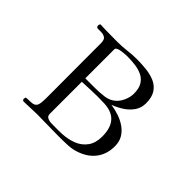

<svg xmlns="http://www.w3.org/2000/svg" viewBox="-142 -1009 1285 1285"><g transform="rotate(45 500.0 -366.5)"><path d="M722 -205Q722 -288 682.5 -329.5Q643 -371 560 -371Q547 -371 533 -371.5Q519 -372 505 -372Q471 -372 436 -370Q401 -368 366 -367V-63Q366 -43 382 -35Q398 -27 418.5 -26.5Q439 -26 453 -26Q470 -26 487 -26Q504 -26 520 -27Q576 -30 621.5 -48.5Q667 -67 694.5 -105.5Q722 -144 722 -205ZM669 -557Q669 -606 651.5 -635Q634 -664 604.5 -678.5Q575 -693 538 -698Q501 -703 461 -703Q454 -703 439 -702Q424 -701 407 -698.5Q390 -696 378 -690Q366 -684 366 -675V-400H459Q499 -400 543 -405.5Q587 -411 618 -439Q641 -460 655 -493Q669 -526 669 -557ZM828 -219Q828 -146 791 -95Q754 -44 687 -19Q646 -3 601.5 -1Q557 1 513 1Q461 1 410 -0.5Q359 -2 307 -2Q277 -2 246.5 0Q216 2 186 2Q172 2 172 -12Q172 -26 177.5 -27.5Q183 -29 193 -29Q216 -29 233 -31Q250 -33 260.5 -44Q271 -55 273 -82Q275 -102 275 -123.5Q275 -145 275 -165Q275 -285 274.5 -404.5Q274 -524 274 -643Q274 -658 269 -670.5Q264 -683 248 -689Q237 -694 221.5 -694Q206 -694 193 -694Q176 -694 176 -711Q176 -714 178 -720.5Q180 -727 185 -727Q198 -727 211 -726Q224 -725 237 -725Q264 -725 291.5 -724.5Q319 -724 346 -724Q390 -724 433.5 -729.5Q477 -735 520 -735Q565 -735 610 -730Q655 -725 691.5 -709Q728 -693 750 -659.5Q772 -626 772 -569Q772 -525 748.5 -491.5Q725 -458 689 -435Q653 -412 615 -398Q652 -393 689.5 -380.5Q727 -368 758.5 -346.5Q790 -325 809 -293.5Q828 -262 828 -219Z"/></g></svg>

Font: Kaisei Decol
Style: Regular
Weight: 400
Designer: Font-Kai, 金井和夫
Foundry: KAZUO KANAI
Version: Version 5.003